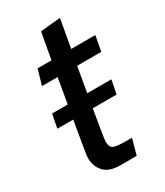

<svg xmlns="http://www.w3.org/2000/svg" viewBox="-163 -688 657 766"><g transform="rotate(-30 166.0 -305.0)"><path d="M208 -420 188 -305H299L287 -242H177Q155 -113 155 -101Q155 -75 169.5 -68.5Q184 -62 230 -62H254L234 10H159Q108 10 84.5 -15.5Q61 -41 61 -81Q61 -92 87 -242H14L26 -305H98Q103 -335 118 -420H46L66 -490H130L152 -611L244 -620L221 -490H332L319 -420Z"/></g></svg>

Font: Cabin
Style: Italic
Weight: 400
Italic angle: -7°
Designer: Pablo Impallari
Foundry: Pablo Impallari. http://www.impallari.com Igino Marini. http://www.ikern.com
Version: Version 2.200